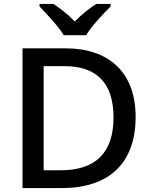

<svg xmlns="http://www.w3.org/2000/svg" viewBox="-20 -1027 773 981"><path d="M306 -847H420C446 -892 508 -957 545 -994V-1007H472C437 -985 397 -953 362 -917C328 -953 288 -984 253 -1007H182V-994C218 -956 279 -892 306 -847ZM673 -430C673 -659 534 -780 316 -780H95V-66H295C533 -66 673 -189 673 -430ZM560 -427C560 -248 470 -157 290 -157H203V-689H309C470 -689 560 -607 560 -427Z"/></svg>

Font: Noto Sans Malayalam UI Medium
Style: Regular
Weight: 500
Designer: Jelle Bosma - Monotype Design Team
Foundry: Monotype Imaging Inc.
Version: Version 2.104